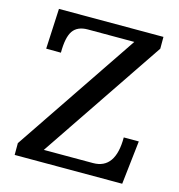

<svg xmlns="http://www.w3.org/2000/svg" viewBox="-108 -827 858 922"><g transform="rotate(15 320.5 -366.0)"><path d="M47.9 -58.6 462.4 -672.9H231.4Q180.2 -672.9 157.7 -640.6Q135.3 -608.4 135.3 -531.7L62 -532.2L71.8 -732.4H591.3V-673.8L176.8 -59.6H421.4Q532.2 -59.6 532.2 -216.8H606.9L582.5 0H47.9Z"/></g></svg>

Font: Arbutus Slab
Style: Regular
Weight: 400
Version: Version 1.002; ttfautohint (v0.92) -l 10 -r 16 -G 200 -x 7 -